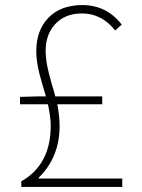

<svg xmlns="http://www.w3.org/2000/svg" viewBox="-20 -737 561 757"><path d="M462 -33V0H64V-22Q180 -88 180 -241Q180 -275 169 -326H59V-355L132 -357H161L148 -401L136 -444Q123 -495 123 -534Q123 -619 172 -668Q220 -717 305 -717Q400 -717 460 -640L434 -617Q381 -684 303 -684Q235 -684 196 -640Q160 -600 160 -536Q160 -497 173 -447L185 -402L192 -380L198 -357H383V-326H206Q215 -277 215 -241Q215 -117 133 -37V-33Z"/></svg>

Font: Noto Sans CJK TC Thin
Style: Regular
Weight: 250
Designer: Ryoko NISHIZUKA ???? (kana & ideographs); Paul D. Hunt (Latin, Greek & Cyrillic); Wenlong ZHANG ??? (bopomofo); Sandoll 
Foundry: Adobe Systems Incorporated
Version: Version 1.004 January 19, 2016